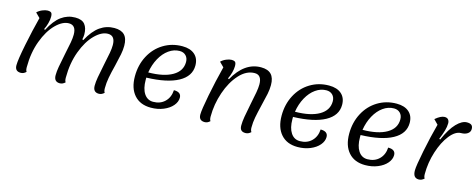

<svg xmlns="http://www.w3.org/2000/svg" viewBox="-32 -1176 4400 1776"><g transform="rotate(15 2168.5 -288.0)"><path d="M116 -33Q116 -85 146 -234Q176 -383 209 -509L166 -552Q186 -572 215 -584Q244 -596 264 -596Q291 -596 300.5 -586Q310 -576 310 -547Q310 -520 301 -486Q292 -452 277 -422L287 -417Q337 -514 396.5 -557Q456 -600 529 -600Q594 -600 621.5 -565.5Q649 -531 649 -470Q649 -449 643 -422L653 -417Q705 -514 766.5 -557Q828 -600 903 -600Q969 -600 1001 -567Q1033 -534 1033 -464Q1033 -424 1024.5 -381Q1016 -338 999 -267Q980 -193 970.5 -141.5Q961 -90 961 -40Q961 -9 971 2Q948 25 920 25Q864 25 864 -38Q864 -73 872 -119Q880 -165 897 -247Q914 -325 921.5 -368Q929 -411 929 -443Q929 -533 860 -533Q799 -533 735 -469Q671 -405 629 -292Q587 -179 587 -40Q587 -9 597 2Q574 25 546 25Q490 25 490 -38Q490 -73 498 -119Q506 -165 523 -247Q540 -325 547.5 -368Q555 -411 555 -443Q555 -533 486 -533Q425 -533 361 -469Q297 -405 255 -292Q213 -179 213 -40Q213 -9 223 2Q200 25 172 25Q116 25 116 -33Z M1306 -233V-211Q1306 -128 1337.5 -80.5Q1369 -33 1424 -33Q1492 -33 1535.5 -75Q1579 -117 1583 -187Q1654 -187 1654 -133Q1654 -93 1623 -56.5Q1592 -20 1537.5 2.5Q1483 25 1417 25Q1315 25 1258 -39.5Q1201 -104 1201 -218Q1201 -326 1247 -413.5Q1293 -501 1374 -550.5Q1455 -600 1555 -600Q1631 -600 1673.5 -562.5Q1716 -525 1716 -458Q1716 -355 1610 -297Q1504 -239 1306 -233ZM1311 -284Q1459 -285 1541.5 -333Q1624 -381 1624 -467Q1624 -505 1601.5 -528Q1579 -551 1542 -551Q1487 -551 1438.5 -516.5Q1390 -482 1356.5 -421Q1323 -360 1311 -284Z M1877 -33Q1877 -78 1905 -221.5Q1933 -365 1970 -509L1927 -552Q1947 -572 1976 -584Q2005 -596 2025 -596Q2052 -596 2061.5 -586Q2071 -576 2071 -547Q2071 -520 2062 -486Q2053 -452 2038 -422L2048 -417Q2150 -600 2308 -600Q2374 -600 2406 -566.5Q2438 -533 2438 -464Q2438 -423 2429 -378.5Q2420 -334 2403 -267Q2383 -184 2374 -136.5Q2365 -89 2365 -40Q2365 -11 2376 2Q2353 25 2324 25Q2296 25 2282.5 11Q2269 -3 2269 -33Q2269 -71 2277 -117.5Q2285 -164 2302 -249Q2317 -320 2325 -365Q2333 -410 2333 -442Q2333 -533 2265 -533Q2186 -533 2119 -459.5Q2052 -386 2013 -271.5Q1974 -157 1974 -40Q1974 -9 1984 2Q1961 25 1933 25Q1877 25 1877 -33Z M2711 -233V-211Q2711 -128 2742.5 -80.5Q2774 -33 2829 -33Q2897 -33 2940.5 -75Q2984 -117 2988 -187Q3059 -187 3059 -133Q3059 -93 3028 -56.5Q2997 -20 2942.5 2.5Q2888 25 2822 25Q2720 25 2663 -39.5Q2606 -104 2606 -218Q2606 -326 2652 -413.5Q2698 -501 2779 -550.5Q2860 -600 2960 -600Q3036 -600 3078.5 -562.5Q3121 -525 3121 -458Q3121 -355 3015 -297Q2909 -239 2711 -233ZM2716 -284Q2864 -285 2946.5 -333Q3029 -381 3029 -467Q3029 -505 3006.5 -528Q2984 -551 2947 -551Q2892 -551 2843.5 -516.5Q2795 -482 2761.5 -421Q2728 -360 2716 -284Z M3358 -233V-211Q3358 -128 3389.5 -80.5Q3421 -33 3476 -33Q3544 -33 3587.5 -75Q3631 -117 3635 -187Q3706 -187 3706 -133Q3706 -93 3675 -56.5Q3644 -20 3589.5 2.5Q3535 25 3469 25Q3367 25 3310 -39.5Q3253 -104 3253 -218Q3253 -326 3299 -413.5Q3345 -501 3426 -550.5Q3507 -600 3607 -600Q3683 -600 3725.5 -562.5Q3768 -525 3768 -458Q3768 -355 3662 -297Q3556 -239 3358 -233ZM3363 -284Q3511 -285 3593.5 -333Q3676 -381 3676 -467Q3676 -505 3653.5 -528Q3631 -551 3594 -551Q3539 -551 3490.5 -516.5Q3442 -482 3408.5 -421Q3375 -360 3363 -284Z M3928 -48Q3928 -90 3957.5 -237Q3987 -384 4021 -509L3979 -552Q4031 -596 4067 -596Q4091 -596 4102 -582Q4113 -568 4113 -547Q4113 -515 4102 -477Q4091 -439 4070 -388L4080 -383Q4128 -493 4180 -547Q4232 -601 4279 -601Q4309 -601 4323 -589.5Q4337 -578 4337 -552Q4337 -524 4313 -507.5Q4289 -491 4252 -491Q4198 -491 4145 -424.5Q4092 -358 4058.5 -253Q4025 -148 4025 -40Q4025 -9 4035 2Q4012 25 3984 25Q3956 25 3942 7.5Q3928 -10 3928 -48Z"/></g></svg>

Font: Lemonada Light
Style: Regular
Weight: 300
Designer: Mohamed Gaber (Arabic) Eduardo Tunni (Latin)
Foundry: Kief Type Foundry
Version: Version 3.006